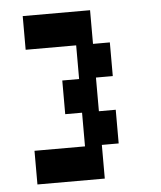

<svg xmlns="http://www.w3.org/2000/svg" viewBox="-48 -1042 596 710"><g transform="rotate(-5 250.0 -687.5)"><path d="M62.5 -500H250V-625H187.5V-750H250V-875H62.5V-1000H312.5V-875H375V-750H312.5V-625H375V-500H312.5V-375H62.5Z"/></g></svg>

Font: Amiga Topaz Unicode Rus
Style: Regular
Weight: 400
Designer: dMG of Trueschool and Divine Stylers
Foundry: dMG of Trueschool and Divine Stylers
Version: Version 1.1